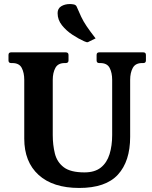

<svg xmlns="http://www.w3.org/2000/svg" viewBox="-20 -919 751 950"><path d="M689 -660Q702 -660 702 -647V-620Q702 -607 689 -607H683Q650 -607 637 -583Q624 -559 624 -524V-242Q624 -121 563.5 -55Q503 11 372 11Q242 11 171 -53.5Q100 -118 100 -233V-524Q100 -559 87.5 -583Q75 -607 41 -607H35Q22 -607 22 -620V-647Q22 -660 35 -660H305Q319 -660 319 -647V-620Q319 -607 305 -607H300Q267 -607 254 -583Q241 -559 241 -524V-251Q241 -202 251.5 -159.5Q262 -117 295.5 -91.5Q329 -66 398 -66Q449 -66 479 -90Q509 -114 522 -156Q535 -198 535 -251V-524Q535 -559 522.5 -583Q510 -607 476 -607H471Q458 -607 458 -620V-647Q458 -660 471 -660ZM453 -729 420 -713Q416 -710 412 -710Q408 -710 404 -712Q400 -714 396 -715Q369 -727 338.5 -747Q308 -767 286.5 -794Q265 -821 265 -854Q265 -877 283 -888Q301 -899 326 -899Q335 -899 345 -897Q355 -895 359 -887Q371 -859 381.5 -836.5Q392 -814 408.5 -789.5Q425 -765 453 -729Z"/></svg>

Font: Young Serif
Style: Regular
Weight: 400
Designer: Bastien Sozeau
Foundry: NBR — Bastien Sozeau
Version: Version 3.004; ttfautohint (v1.8.4.7-5d5b);gftools[0.9.33]